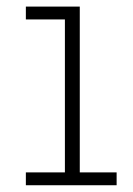

<svg xmlns="http://www.w3.org/2000/svg" viewBox="-20 -548 394 568"><path d="M216 -38H325V0H56.5V-38H172V-490.5H56.5V-528.5H216Z"/></svg>

Font: Hepta Slab ExtraLight Light
Style: Regular
Weight: 300
Version: Version 1.100